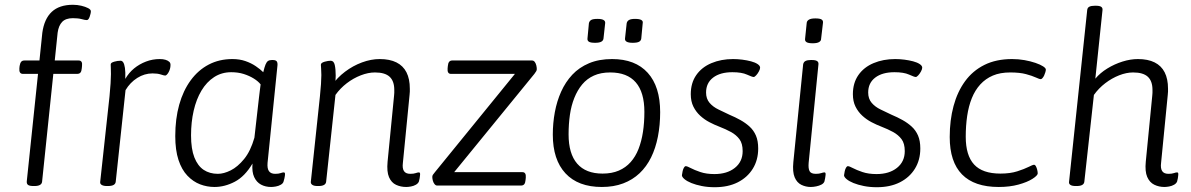

<svg xmlns="http://www.w3.org/2000/svg" viewBox="-20 -776 4982 803"><path d="M120 2Q104 2 97.5 -2.5Q91 -7 92 -18L139 -467H76Q59 -467 61 -490L62 -500Q64 -512 68.5 -517.5Q73 -523 82 -523H145L157 -639Q165 -697 196.5 -726.5Q228 -756 285 -756Q303 -756 320 -752Q337 -748 348.5 -742Q360 -736 360 -729Q360 -724 358.5 -718Q357 -712 355 -706Q353 -700 350 -696Q347 -692 343 -692Q336 -692 321.5 -696Q307 -700 285 -700Q255 -700 240 -684.5Q225 -669 221 -639L209 -523H309Q326 -523 323 -500L322 -490Q321 -478 316.5 -472.5Q312 -467 302 -467H203L156 -16Q154 2 124 2Z M427 2Q413 2 405.5 -2.5Q398 -7 399 -15L438 -373Q441 -404 442.5 -427.5Q444 -451 444 -466Q444 -483 443.5 -491.5Q443 -500 443 -506Q443 -511 447 -513.5Q451 -516 457.5 -518Q464 -520 471 -521Q478 -522 484 -522Q491 -522 495.5 -515Q500 -508 502.5 -492Q505 -476 504 -446Q519 -472 541 -490Q563 -508 590.5 -518.5Q618 -529 648 -529Q662 -529 672 -526Q682 -523 688 -517.5Q694 -512 693 -502Q693 -496 691 -488.5Q689 -481 685.5 -474.5Q682 -468 678 -464Q674 -460 671 -460Q666 -460 652.5 -464.5Q639 -469 618 -469Q584 -469 554 -450Q524 -431 505 -399L464 -16Q463 -7 455 -2.5Q447 2 431 2Z M877 6Q846 6 817 -5Q788 -16 764 -41Q740 -66 726.5 -107Q713 -148 713 -207Q713 -279 729.5 -338Q746 -397 777.5 -440Q809 -483 853 -506Q897 -529 952 -529Q982 -529 1006.5 -520.5Q1031 -512 1050 -499Q1069 -486 1081 -474Q1086 -495 1090.5 -506Q1095 -517 1101 -521Q1107 -525 1117 -525H1121Q1134 -525 1138 -518.5Q1142 -512 1140 -498L1099 -95Q1097 -71 1105 -60Q1113 -49 1131 -49Q1145 -49 1153.5 -52Q1162 -55 1166 -55Q1169 -55 1170.5 -53.5Q1172 -52 1172 -48Q1172 -46 1171.5 -41Q1171 -36 1169.5 -30Q1168 -24 1166 -17Q1164 -9 1154.5 -3.5Q1145 2 1133.5 4Q1122 6 1114 6Q1090 6 1071.5 -4Q1053 -14 1043 -35.5Q1033 -57 1036 -92Q1004 -38 962 -16Q920 6 877 6ZM891 -49Q916 -49 945 -63.5Q974 -78 1001 -111Q1028 -144 1044 -200L1063 -367Q1065 -381 1066.5 -396Q1068 -411 1070 -423Q1060 -436 1041.5 -447.5Q1023 -459 999.5 -466.5Q976 -474 947 -474Q907 -474 875.5 -453.5Q844 -433 822.5 -397Q801 -361 790 -313Q779 -265 779 -210Q779 -153 793 -117.5Q807 -82 832 -65.5Q857 -49 891 -49Z M1679 6Q1656 6 1636.5 -3Q1617 -12 1607 -35Q1597 -58 1601 -100L1628 -375Q1629 -381 1629 -387.5Q1629 -394 1629 -400Q1629 -437 1609.5 -455Q1590 -473 1548 -473Q1520 -473 1489 -461Q1458 -449 1430.5 -428Q1403 -407 1383 -379L1344 -16Q1342 2 1312 2H1308Q1293 2 1286 -3Q1279 -8 1280 -16L1318 -373Q1321 -401 1322.5 -424.5Q1324 -448 1324 -462Q1324 -479 1323 -489.5Q1322 -500 1322 -505Q1322 -510 1326.5 -513Q1331 -516 1338 -518Q1345 -520 1351.5 -521Q1358 -522 1363 -522Q1376 -522 1380 -504.5Q1384 -487 1384 -460Q1384 -444 1381.5 -427.5Q1379 -411 1376 -398L1368 -419Q1390 -451 1423 -476Q1456 -501 1494 -515Q1532 -529 1568 -529Q1610 -529 1638 -515Q1666 -501 1680 -473.5Q1694 -446 1694 -405Q1694 -399 1694 -393Q1694 -387 1693 -380L1665 -95Q1662 -72 1669.5 -60.5Q1677 -49 1696 -49Q1710 -49 1718.5 -52Q1727 -55 1732 -55Q1734 -55 1735.5 -53.5Q1737 -52 1737 -48Q1737 -46 1736.5 -41Q1736 -36 1735 -30Q1734 -24 1732 -17Q1729 -9 1719.5 -3.5Q1710 2 1698.5 4Q1687 6 1679 6Z M1808 0Q1802 0 1797 -6.5Q1792 -13 1790 -21.5Q1788 -30 1788 -36Q1788 -41 1790.5 -45Q1793 -49 1799 -56L2158 -497L2169 -467H1866Q1850 -467 1852 -490L1853 -500Q1854 -512 1858.5 -517.5Q1863 -523 1871 -523H2205Q2212 -523 2216.5 -517Q2221 -511 2223 -502.5Q2225 -494 2225 -487Q2225 -482 2222.5 -478Q2220 -474 2215 -467L1855 -26L1844 -56H2165Q2181 -56 2179 -33L2178 -23Q2177 -11 2172.5 -5.5Q2168 0 2159 0Z M2497 6Q2398 6 2345 -51Q2292 -108 2292 -213Q2292 -261 2300.5 -307Q2309 -353 2327 -393Q2345 -433 2373.5 -463.5Q2402 -494 2443.5 -511.5Q2485 -529 2540 -529Q2637 -529 2689 -471.5Q2741 -414 2741 -307Q2741 -253 2731.5 -204.5Q2722 -156 2703 -117.5Q2684 -79 2655 -51.5Q2626 -24 2586.5 -9Q2547 6 2497 6ZM2500 -50Q2539 -50 2568 -62.5Q2597 -75 2617.5 -98Q2638 -121 2650.5 -153Q2663 -185 2669 -224Q2675 -263 2675 -308Q2675 -390 2639 -431.5Q2603 -473 2532 -473Q2493 -473 2464 -460Q2435 -447 2415 -423Q2395 -399 2382 -366.5Q2369 -334 2363.5 -295.5Q2358 -257 2358 -214Q2358 -133 2394 -91.5Q2430 -50 2500 -50ZM2626 -597Q2609 -597 2601 -601.5Q2593 -606 2594 -615L2601 -679Q2603 -688 2611 -692.5Q2619 -697 2636 -697Q2654 -697 2662 -692.5Q2670 -688 2668 -679L2662 -615Q2661 -606 2653 -601.5Q2645 -597 2626 -597ZM2469 -597Q2450 -597 2443 -601.5Q2436 -606 2437 -615L2443 -679Q2445 -688 2452.5 -692.5Q2460 -697 2479 -697Q2496 -697 2504 -692.5Q2512 -688 2511 -679L2504 -615Q2503 -606 2494.5 -601.5Q2486 -597 2469 -597Z M2969 7Q2940 7 2915 2Q2890 -3 2871.5 -10.5Q2853 -18 2842.5 -27Q2832 -36 2832 -43Q2833 -52 2835 -60.5Q2837 -69 2840.5 -75Q2844 -81 2848 -81Q2854 -81 2869 -73Q2884 -65 2909 -56.5Q2934 -48 2968 -48Q3021 -48 3053.5 -74Q3086 -100 3086 -144Q3086 -176 3072.5 -194Q3059 -212 3037 -224Q3015 -236 2989 -246Q2968 -254 2947 -265Q2926 -276 2908.5 -292Q2891 -308 2880 -330Q2869 -352 2869 -382Q2869 -429 2892 -462Q2915 -495 2955.5 -512Q2996 -529 3046 -529Q3065 -529 3084.5 -526.5Q3104 -524 3121 -519.5Q3138 -515 3148.5 -508Q3159 -501 3159 -493Q3159 -487 3154 -477.5Q3149 -468 3142.5 -461Q3136 -454 3132 -454Q3126 -454 3104 -464Q3082 -474 3043 -474Q2992 -474 2962.5 -451.5Q2933 -429 2933 -389Q2933 -363 2947.5 -346Q2962 -329 2985 -318Q3008 -307 3031 -296Q3055 -286 3076.5 -274Q3098 -262 3115 -246.5Q3132 -231 3141.5 -209Q3151 -187 3151 -155Q3151 -107 3128.5 -70.5Q3106 -34 3065.5 -13.5Q3025 7 2969 7Z M3371 6Q3350 6 3331.5 -3Q3313 -12 3303.5 -34.5Q3294 -57 3298 -98L3339 -507Q3341 -517 3349 -521Q3357 -525 3371 -525H3375Q3391 -525 3397.5 -520.5Q3404 -516 3403 -507L3362 -95Q3360 -71 3366 -60Q3372 -49 3392 -49Q3406 -49 3414.5 -52Q3423 -55 3428 -55Q3430 -55 3431.5 -53.5Q3433 -52 3433 -48Q3433 -46 3432.5 -41.5Q3432 -37 3431 -31Q3430 -25 3428 -17Q3425 -9 3415.5 -4Q3406 1 3393.5 3.5Q3381 6 3371 6ZM3379 -595Q3361 -595 3353.5 -599.5Q3346 -604 3347 -613L3354 -681Q3355 -689 3363.5 -694Q3372 -699 3390 -699Q3409 -699 3416 -694.5Q3423 -690 3422 -681L3414 -613Q3414 -605 3405.5 -600Q3397 -595 3379 -595Z M3647 7Q3618 7 3593 2Q3568 -3 3549.5 -10.5Q3531 -18 3520.5 -27Q3510 -36 3510 -43Q3511 -52 3513 -60.5Q3515 -69 3518.5 -75Q3522 -81 3526 -81Q3532 -81 3547 -73Q3562 -65 3587 -56.5Q3612 -48 3646 -48Q3699 -48 3731.5 -74Q3764 -100 3764 -144Q3764 -176 3750.5 -194Q3737 -212 3715 -224Q3693 -236 3667 -246Q3646 -254 3625 -265Q3604 -276 3586.5 -292Q3569 -308 3558 -330Q3547 -352 3547 -382Q3547 -429 3570 -462Q3593 -495 3633.5 -512Q3674 -529 3724 -529Q3743 -529 3762.5 -526.5Q3782 -524 3799 -519.5Q3816 -515 3826.5 -508Q3837 -501 3837 -493Q3837 -487 3832 -477.5Q3827 -468 3820.5 -461Q3814 -454 3810 -454Q3804 -454 3782 -464Q3760 -474 3721 -474Q3670 -474 3640.5 -451.5Q3611 -429 3611 -389Q3611 -363 3625.5 -346Q3640 -329 3663 -318Q3686 -307 3709 -296Q3733 -286 3754.5 -274Q3776 -262 3793 -246.5Q3810 -231 3819.5 -209Q3829 -187 3829 -155Q3829 -107 3806.5 -70.5Q3784 -34 3743.5 -13.5Q3703 7 3647 7Z M4157 6Q4055 6 4003.5 -46.5Q3952 -99 3952 -203Q3952 -273 3968 -332.5Q3984 -392 4016 -436Q4048 -480 4097 -504.5Q4146 -529 4213 -529Q4240 -529 4265 -524.5Q4290 -520 4310.5 -513Q4331 -506 4342.5 -498.5Q4354 -491 4354 -485Q4354 -481 4352 -474Q4350 -467 4347 -460.5Q4344 -454 4340 -449.5Q4336 -445 4333 -445Q4327 -445 4312 -452Q4297 -459 4271 -466Q4245 -473 4205 -473Q4163 -473 4132.5 -460Q4102 -447 4080 -423Q4058 -399 4044.5 -365.5Q4031 -332 4025 -291Q4019 -250 4019 -204Q4019 -126 4054 -88Q4089 -50 4164 -50Q4205 -50 4234.5 -59.5Q4264 -69 4282 -78Q4300 -87 4304 -87Q4309 -87 4312.5 -80.5Q4316 -74 4318 -65.5Q4320 -57 4320 -51Q4320 -42 4298 -28Q4276 -14 4239.5 -4Q4203 6 4157 6Z M4850 6Q4827 6 4807.5 -3.5Q4788 -13 4778 -36Q4768 -59 4772 -100L4799 -375Q4800 -381 4800 -387.5Q4800 -394 4800 -400Q4800 -437 4780.5 -455Q4761 -473 4719 -473Q4691 -473 4660.5 -461Q4630 -449 4602.5 -428Q4575 -407 4555 -379L4515 -16Q4513 2 4483 2H4479Q4464 2 4457 -2.5Q4450 -7 4451 -15L4527 -734Q4528 -744 4536 -748Q4544 -752 4559 -752H4563Q4579 -752 4585.5 -747.5Q4592 -743 4591 -734L4561 -447Q4581 -471 4611 -489.5Q4641 -508 4674.5 -518.5Q4708 -529 4739 -529Q4781 -529 4809 -515Q4837 -501 4851 -473.5Q4865 -446 4865 -405Q4865 -399 4865 -393Q4865 -387 4864 -380L4836 -95Q4833 -72 4840.5 -60.5Q4848 -49 4867 -49Q4881 -49 4889.5 -52Q4898 -55 4903 -55Q4905 -55 4906.5 -53.5Q4908 -52 4908 -48Q4908 -46 4907.5 -41Q4907 -36 4906 -30Q4905 -24 4903 -17Q4900 -9 4890.5 -3.5Q4881 2 4869.5 4Q4858 6 4850 6Z"/></svg>

Font: Asap Light
Style: Italic
Weight: 300
Italic angle: -6°
Designer: Pablo Cosgaya
Foundry: Omnibus-Type
Version: Version 3.001